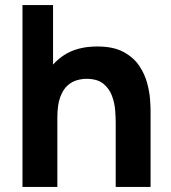

<svg xmlns="http://www.w3.org/2000/svg" viewBox="-20 -740 676 760"><path d="M438 0V-255Q438 -273.5 436 -302.2Q434 -331 423.5 -360Q413 -389 389.2 -408.5Q365.5 -428 322 -428Q304.5 -428 284.5 -422.5Q264.5 -417 247 -401.2Q229.5 -385.5 218.2 -355Q207 -324.5 207 -274L129 -311Q129 -375 155 -431Q181 -487 233.2 -521.5Q285.5 -556 365 -556Q428.5 -556 468.5 -534.5Q508.5 -513 530.8 -480Q553 -447 562.5 -411.2Q572 -375.5 574 -346Q576 -316.5 576 -303V0ZM69 0V-720H190V-350H207V0Z"/></svg>

Font: Manrope ExtraLight ExtraBold
Style: Regular
Weight: 800
Version: Version 4.504